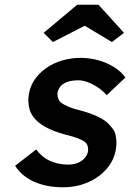

<svg xmlns="http://www.w3.org/2000/svg" viewBox="-20 -783 551 813"><path d="M247 10Q177 10 124.5 -13.5Q72 -37 44 -81L133 -150Q159 -116 193.5 -101Q228 -86 269 -86Q286 -86 300 -90Q314 -94 325.5 -102Q337 -110 344 -120.5Q351 -131 353 -144Q353 -148 353 -151Q353 -170 340 -182Q331 -189 310.5 -197Q290 -205 257 -213Q205 -227 172 -245.5Q139 -264 122 -287Q108 -306 104 -324.5Q100 -343 100 -358Q100 -370 102 -382Q107 -417 126.5 -445.5Q146 -474 176 -495Q206 -516 243.5 -527Q281 -538 320 -538Q360 -538 396 -528Q432 -518 462 -499.5Q492 -481 511 -455L432 -380Q416 -398 395.5 -412Q375 -426 353 -434.5Q331 -443 311 -443Q292 -443 276.5 -439.5Q261 -436 250 -429Q239 -422 232 -411.5Q225 -401 223 -387Q223 -375 227 -364.5Q231 -354 240 -347Q250 -340 270.5 -331Q291 -322 325 -314Q372 -301 402.5 -285Q433 -269 449 -248Q466 -230 469.5 -211.5Q473 -193 473 -179Q473 -167 471 -153Q464 -106 432.5 -69Q401 -32 352.5 -11Q304 10 247 10ZM204 -605 165 -644 307 -763H397L505 -644L454 -605L339 -674Z"/></svg>

Font: Lexend Med
Style: Italic
Weight: 500
Italic angle: -8.13011°
Designer: Bonnie Shaver-Troup, Thomas Jockin
Foundry: Lexend
Version: Version 1.007